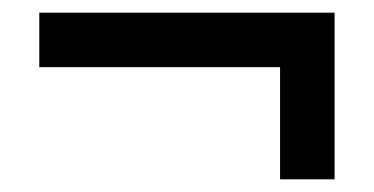

<svg xmlns="http://www.w3.org/2000/svg" viewBox="-20 -363 590 303"><path d="M42 -257V-343H508V-257ZM508 -80H422V-302H508Z"/></svg>

Font: Ysabeau Office
Style: Bold
Weight: 700
Designer: Christian Thalmann (Catharsis Fonts)
Version: Version 2.001;gftools[0.9.30]; featfreeze: tnum,lnum,ss02